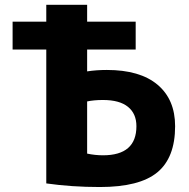

<svg xmlns="http://www.w3.org/2000/svg" viewBox="-20 -750 767 780"><path d="M31.2 -548.8V-662.1H168V-730.5H334V-662.1H531.2V-548.8H334V-460Q371.1 -465.8 414.1 -465.8Q548.8 -465.8 620.1 -405.8Q691.4 -345.7 691.4 -237.3Q691.4 -109.4 619.1 -49.8Q546.9 9.8 385.7 9.8Q270.5 9.8 168 -4.9V-548.8ZM334 -126Q366.2 -119.1 398.4 -119.1Q534.2 -119.1 534.2 -237.3Q534.2 -288.1 500 -315.9Q465.8 -343.8 398.4 -343.8Q361.3 -343.8 334 -337.9Z"/></svg>

Font: GenEi M Gothic v2 Heavy
Style: Regular
Weight: 800
Version: Version 2.0